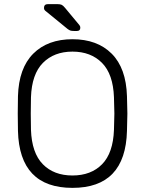

<svg xmlns="http://www.w3.org/2000/svg" viewBox="-20 -900 702 930"><path d="M331 10Q74 10 67 -266Q66 -296 66 -350Q66 -404 67 -434Q71 -570 141 -640Q211 -710 331 -710Q451 -710 521 -640Q591 -570 595 -434Q597 -374 597 -350Q597 -326 595 -266Q588 10 331 10ZM331 -50Q421 -50 474.5 -104.5Q528 -159 532 -271Q534 -331 534 -350Q534 -369 532 -429Q528 -541 474 -595.5Q420 -650 331 -650Q242 -650 188 -595.5Q134 -541 130 -429Q129 -399 129 -350Q129 -301 130 -271Q134 -159 187.5 -104.5Q241 -50 331 -50ZM338 -750Q327 -750 321 -752Q315 -754 307 -760L198 -849Q193 -854 193 -861Q193 -880 212 -880H258Q272 -880 279 -876.5Q286 -873 295 -862L364 -779Q369 -774 369 -766Q369 -750 353 -750Z"/></svg>

Font: Rubik AZ
Style: Regular
Weight: 300
Designer: Hubert and Fischer
Foundry: Hubert & Fischer
Version: Version 2.000